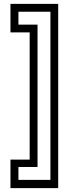

<svg xmlns="http://www.w3.org/2000/svg" viewBox="-20 -770 368 990"><path d="M280 200H34V53H133V-603H34V-750H280ZM240 157.5V-709.5H75V-643H173.5V91H75V157.5Z"/></svg>

Font: Tourney Thin
Style: Regular
Weight: 400
Version: Version 1.015